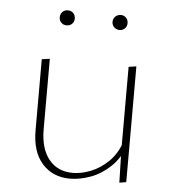

<svg xmlns="http://www.w3.org/2000/svg" viewBox="-46 -628 606 674"><g transform="rotate(5 256.5 -291.0)"><path d="M225 3Q164 3 127 -38.5Q90 -80 90 -155V-406L118 -410V-162Q118 -94 148.5 -56Q179 -18 233 -18Q263 -18 296 -31Q329 -44 357.5 -71.5Q386 -99 401 -143L415 -131Q398 -84 366 -54Q334 -24 296.5 -10.5Q259 3 225 3ZM399 2 396 -115V-406L423 -410V-2ZM166 -532Q155 -532 147.5 -539.5Q140 -547 140 -558Q140 -570 147.5 -577.5Q155 -585 166 -585Q178 -585 185.5 -577.5Q193 -570 193 -558Q193 -547 185.5 -539.5Q178 -532 166 -532ZM353 -532Q342 -532 334 -539.5Q326 -547 326 -558Q326 -570 334 -577.5Q342 -585 353 -585Q364 -585 371.5 -577.5Q379 -570 379 -558Q379 -547 371.5 -539.5Q364 -532 353 -532Z"/></g></svg>

Font: Ysabeau Office Thin
Style: Regular
Weight: 250
Designer: Christian Thalmann (Catharsis Fonts)
Version: Version 2.001;gftools[0.9.30]; featfreeze: tnum,lnum,ss02